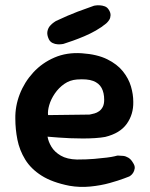

<svg xmlns="http://www.w3.org/2000/svg" viewBox="-20 -704 578 739"><path d="M247 11Q181 -2 140 -28Q99 -54 77 -90Q55 -126 47 -166.5Q39 -207 39 -247Q38 -295 56 -341.5Q74 -388 108 -425Q142 -462 189.5 -482.5Q237 -503 295 -499Q354 -495 392.5 -476Q431 -457 453 -429.5Q475 -402 484 -371.5Q493 -341 493 -312Q494 -264 468 -227.5Q442 -191 385 -177Q369 -174 346.5 -172.5Q324 -171 299 -171Q274 -171 250 -172Q226 -173 206.5 -174.5Q187 -176 175 -177Q163 -178 163 -178Q166 -159 178 -139Q190 -119 214 -105Q238 -91 276 -90Q314 -90 343 -92.5Q372 -95 391.5 -97.5Q411 -100 421 -102.5Q431 -105 431 -105Q431 -105 437.5 -105Q444 -105 454 -104Q464 -103 474 -97Q484 -91 491 -79Q500 -66 498.5 -56Q497 -46 492.5 -39Q488 -32 483 -28.5Q478 -25 478 -25Q478 -25 457 -17Q436 -9 402 0.5Q368 10 327.5 14Q287 18 247 11ZM165 -261 324 -263Q324 -263 329.5 -264Q335 -265 344 -267.5Q353 -270 361.5 -276Q370 -282 375.5 -292.5Q381 -303 381 -320Q381 -347 371 -365.5Q361 -384 338.5 -392.5Q316 -401 276 -398Q249 -396 227.5 -381Q206 -366 191 -344Q176 -322 169.5 -299.5Q163 -277 165 -261ZM224 -535Q224 -535 217.5 -534Q211 -533 201.5 -533.5Q192 -534 182.5 -538.5Q173 -543 168 -553Q160 -570 162.5 -583Q165 -596 172.5 -604.5Q180 -613 187.5 -618Q195 -623 195 -623Q244 -646 278.5 -659Q313 -672 342 -682Q342 -682 348.5 -683Q355 -684 364.5 -683.5Q374 -683 383.5 -679.5Q393 -676 399 -666Q406 -655 405.5 -645Q405 -635 401 -628.5Q397 -622 393 -618Q389 -614 389 -614Q371 -599 349 -586.5Q327 -574 304.5 -564.5Q282 -555 261 -547.5Q240 -540 224 -535Z"/></svg>

Font: Sour Gummy Black SemiBold
Style: Regular
Weight: 600
Version: Version 1.000